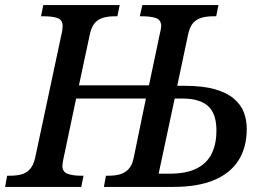

<svg xmlns="http://www.w3.org/2000/svg" viewBox="-41 -734 1043 754"><path d="M-21 0 -13 -44H0Q23 -44 42.5 -49Q62 -54 76 -69Q90 -84 97 -114L201 -602Q203 -609 204 -618Q205 -627 205 -631Q205 -656 185 -663Q165 -670 133 -670H120L129 -714H429L420 -670H408Q386 -670 366.5 -665Q347 -660 333 -645.5Q319 -631 312 -600L269 -399H544L587 -603Q589 -610 590.5 -618.5Q592 -627 592 -631Q592 -656 571.5 -663Q551 -670 519 -670H508L518 -714H817L808 -670H795Q773 -670 753 -665Q733 -660 719 -645.5Q705 -631 698 -600L655 -397H684Q756 -397 803 -383.5Q850 -370 877.5 -346.5Q905 -323 916.5 -293Q928 -263 928 -228Q928 -155 895.5 -104Q863 -53 799 -26.5Q735 0 640 0H367L375 -44H386Q409 -44 428.5 -49Q448 -54 463 -69Q478 -84 484 -114L532 -347H258L208 -110Q207 -104 205.5 -96Q204 -88 204 -83Q204 -59 224.5 -51.5Q245 -44 276 -44H287L278 0ZM626 -52Q692 -52 732.5 -73Q773 -94 791 -132Q809 -170 809 -221Q809 -288 776 -317.5Q743 -347 676 -347H645L582 -52Z"/></svg>

Font: ET Text
Style: Italic
Weight: 470
Italic angle: -12°
Designer: Monotype Design Team
Foundry: Monotype Imaging Inc.
Version: Version 2.009